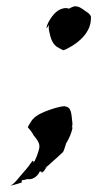

<svg xmlns="http://www.w3.org/2000/svg" viewBox="-20 -465 308 608"><path d="M13 123C25 120 38 117 49 113C49 113 48 108 49 107C50 107 50 106 49 106C54 105 62 104 67 102C87 106 102 88 106 78V77C121 85 118 73 131 61C131 61 125 66 122 67C131 61 139 54 146 47C156 38 170 26 179 17C185 9 187 -10 193 -17C200 -30 207 -45 210 -62C209 -62 208 -61 208 -61H207C209 -61 210 -77 209 -77C206 -103 207 -127 185 -128V-129C171 -128 150 -122 134 -116C100 -104 84 -92 76 -76C72 -71 70 -66 68 -62C75 -54 82 -46 86 -37C110 -8 108 -3 97 28C95 33 92 41 89 46L86 48C82 54 84 52 86 47C85 46 85 44 83 44C75 56 65 69 54 81C38 99 27 116 13 123ZM127 -376H128C131 -379 132 -382 135 -386C134 -379 134 -371 136 -365C140 -345 146 -323 165 -314C171 -311 175 -308 180 -306H181C189 -308 200 -315 209 -320C231 -334 261 -358 267 -395C268 -402 268 -408 268 -412C266 -421 255 -427 249 -431C238 -439 229 -446 215 -445C212 -444 200 -439 199 -438V-437C195 -439 191 -440 183 -439C161 -435 147 -419 133 -394C130 -388 128 -382 127 -376ZM108 79C108 79 108 78 108 78C108 78 108 79 108 79ZM108 79C110 81 113 82 114 83L115 82C113 81 111 80 108 79Z"/></svg>

Font: Charger Mayhem
Style: Obl
Weight: 400
Designer: Jasper
Foundry: Cannot Into Space Fonts
Version: Version 0.98